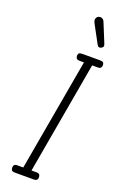

<svg xmlns="http://www.w3.org/2000/svg" viewBox="-220 -1267 841 1324"><g transform="rotate(20 200.0 -604.5)"><path d="M82.5 0Q64.5 0 58.8 -7.2Q53 -14.5 53 -26Q53 -38.5 58.8 -45.8Q64.5 -53 82.5 -53H124.5L270 -877H240Q221.5 -877 215.2 -884.8Q209 -892.5 209 -903.5Q209 -915 215 -921.8Q221 -928.5 240 -928.5H370Q388.5 -928.5 394 -921.8Q399.5 -915 399.5 -903.5Q399.5 -892.5 393.8 -884.8Q388 -877 370 -877H330L185 -53H218.5Q237.5 -53 243.5 -45.8Q249.5 -38.5 249.5 -26Q249.5 -14.5 243.5 -7.2Q237.5 0 218.5 0ZM349.5 -1014.5Q341.5 -1010 333 -1010.2Q324.5 -1010.5 316 -1026L246.5 -1154.5Q235 -1176.5 241.2 -1190.2Q247.5 -1204 259 -1207.5Q274 -1212 285 -1205.5Q296 -1199 301 -1185.5L358 -1046Q363.5 -1032 360.2 -1025.2Q357 -1018.5 349.5 -1014.5Z"/></g></svg>

Font: Edu AU VIC WA NT Hand
Style: Regular
Weight: 400
Designer: Tina and Corey Anderson, Eben Sorkin, Mirko Velimirovic
Foundry: Google for Education
Version: Version 1.001